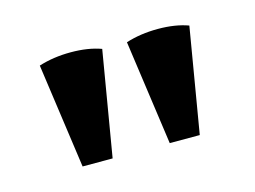

<svg xmlns="http://www.w3.org/2000/svg" viewBox="-43 -797 419 315"><g transform="rotate(-15 166.5 -640.0)"><path d="M188 -725 213 -547H264L294 -725Q272 -733 242.5 -733Q213 -733 188 -725ZM40 -725 65 -547H116L146 -725Q124 -733 94.5 -733Q65 -733 40 -725Z"/></g></svg>

Font: Arima Thin SemiBold
Style: Regular
Weight: 600
Version: Version 1.100